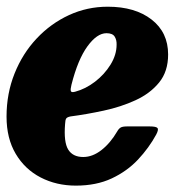

<svg xmlns="http://www.w3.org/2000/svg" viewBox="-25 -554 557 587"><path d="M-5 -197.5Q-5 -268 19.5 -329.2Q44 -390.5 87 -436.2Q130 -482 185.8 -507.8Q241.5 -533.5 304.5 -533.5Q388 -533.5 438.5 -494.2Q489 -455 489 -387.5Q489 -335.5 461.5 -301.8Q434 -268 389.2 -247.5Q344.5 -227 292.2 -215.8Q240 -204.5 190.5 -198Q180.5 -196 177.5 -191.8Q174.5 -187.5 174 -175Q169.5 -119.5 183.5 -96.8Q197.5 -74 229.5 -74Q258 -74 285.2 -95.2Q312.5 -116.5 333.5 -152.5Q338 -160.5 343.8 -164Q349.5 -167.5 363.5 -167.5H432.5Q452.5 -167.5 456.5 -162.5Q460.5 -157.5 452.5 -142.5Q430.5 -102 397 -66.2Q363.5 -30.5 316.5 -8.5Q269.5 13.5 207 13.5Q147.5 13.5 99.2 -11.5Q51 -36.5 23 -83.8Q-5 -131 -5 -197.5ZM204.5 -273.5Q236.5 -282 265.5 -304.2Q294.5 -326.5 313 -356.5Q331.5 -386.5 331.5 -417.5Q332 -432 325.5 -442.2Q319 -452.5 300.5 -452.5Q271.5 -452.5 242.2 -412.2Q213 -372 193.5 -295Q190 -281 191.5 -275.8Q193 -270.5 204.5 -273.5Z"/></svg>

Font: Besley* Narrow Heavy
Style: Italic
Weight: 800
Width: 4
Italic angle: -13°
Designer: Owen Earl
Foundry: indestructible type*
Version: Version 3.000; ttfautohint (v1.8.3)